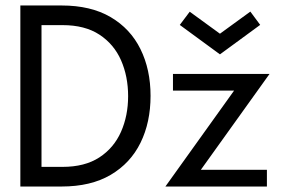

<svg xmlns="http://www.w3.org/2000/svg" viewBox="-20 -680 1031 700"><path d="M54.2 -660H204.7Q310.9 -660 383.1 -617.8Q455.4 -575.5 492.1 -501Q528.9 -426.5 528.9 -330.5Q528.9 -234 492.3 -159.5Q455.7 -85 383.5 -42.5Q311.3 0 204.7 0H54.2ZM131.3 -588.4V-71.6H208.1Q289.2 -71.6 342.2 -106.1Q395.2 -140.7 421.2 -199.5Q447.1 -258.2 447.1 -329.5Q447.1 -401.3 421.4 -460Q395.6 -518.8 342.6 -553.6Q289.6 -588.4 208.1 -588.4ZM610.6 -410.5H962.7L712.3 -61H953.1V0H583L833.4 -349.6H610.6ZM635.5 -589.1 671.7 -637.3 781.9 -557.1 892.7 -637.7 928.6 -589.3 781.9 -481.8Z"/></svg>

Font: League Spartan Extralight
Style: Regular
Weight: 200
Foundry: The League of Moveable Type
Version: Version 2.300; ttfautohint (v1.8.3)